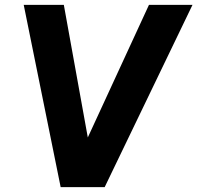

<svg xmlns="http://www.w3.org/2000/svg" viewBox="-20 -765 807 785"><path d="M228 0 77 -745H241L339 -203L589 -745H767L408 0Z"/></svg>

Font: Plus Jakarta Sans ExtraBold
Style: Italic
Weight: 800
Italic angle: -8°
Designer: Gumpita Rahayu
Foundry: Tokotype
Version: Version 2.071; ttfautohint (v1.8.4.7-5d5b);gftools[0.9.29]